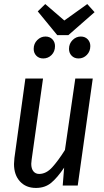

<svg xmlns="http://www.w3.org/2000/svg" viewBox="-20 -914 512 946"><path d="M49 -106Q49 -115 51 -135L105 -527H192L136 -128Q134 -114 134 -107Q134 -83 144.5 -70Q155 -57 173 -57Q208 -57 238 -90.5Q268 -124 300 -175L351 -527H437L363 0H289L296 -88Q263 -39 232.5 -13.5Q202 12 157 12Q108 12 78.5 -20Q49 -52 49 -106ZM446 -854 317 -741H262L166 -858L203 -894L297 -813L410 -894ZM146 -673Q146 -699 163.5 -716.5Q181 -734 204 -734Q225 -734 238 -720.5Q251 -707 251 -687Q251 -660 234 -643Q217 -626 193 -626Q172 -626 159 -639.5Q146 -653 146 -673ZM320 -673Q320 -699 337.5 -716.5Q355 -734 378 -734Q399 -734 412 -720.5Q425 -707 425 -687Q425 -661 408 -643.5Q391 -626 367 -626Q346 -626 333 -639.5Q320 -653 320 -673Z"/></svg>

Font: Fira Sans Compressed
Style: Italic
Weight: 400
Width: 1
Italic angle: -8°
Designer: bBox Type GmbH & Carrois Corporate GbR & Edenspiekermann AG
Foundry: bBox Type GmbH & Carrois Corporate GbR & Edenspiekermann AG
Version: Version 4.301